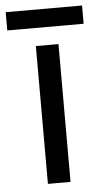

<svg xmlns="http://www.w3.org/2000/svg" viewBox="-71 -761 398 744"><g transform="rotate(-5 128.5 -389.5)"><path d="M173 -51H85V-587H173ZM277 -728V-657H-20V-728Z"/></g></svg>

Font: Noto Sans Tamil UI
Style: Regular
Weight: 400
Designer: Jelle Bosma - Monotype Design Team
Foundry: Monotype Imaging Inc.
Version: Version 2.004; ttfautohint (v1.8.4.7-5d5b)